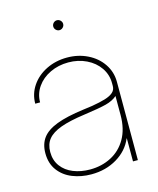

<svg xmlns="http://www.w3.org/2000/svg" viewBox="-107 -772 705 856"><g transform="rotate(-15 245.0 -344.0)"><path d="M34.2 -135.7Q34.2 -178.2 55.2 -206.3Q76.2 -234.4 122.8 -252.2Q169.4 -270 248 -280.3Q269.5 -283.2 290.5 -286.1Q328.1 -292.5 352.1 -299.8Q376 -307.1 389.2 -318.6Q402.3 -330.1 402.3 -347.7V-361.3Q402.3 -400.4 380.4 -432.4Q358.4 -464.4 320.6 -482.7Q282.7 -501 237.3 -501Q191.4 -501 153.1 -482.7Q114.7 -464.4 92.5 -432.4Q70.3 -400.4 70.3 -361.3H47.9Q47.9 -406.2 73 -443.4Q98.1 -480.5 141.6 -502Q185.1 -523.4 237.3 -523.4Q289.1 -523.4 332 -502.2Q375 -481 399.9 -443.8Q424.8 -406.7 424.8 -361.3V0H402.3V-106.4H401.4Q379.4 -54.2 327.6 -23.2Q275.9 7.8 209 7.8Q162.1 7.8 122.3 -8.1Q82.5 -23.9 58.3 -56.4Q34.2 -88.9 34.2 -135.7ZM402.3 -213.9V-301.8Q382.3 -284.2 350.3 -275.9Q318.4 -267.6 248 -257.8Q176.8 -248 135.5 -232.9Q94.2 -217.8 75.4 -194.6Q56.6 -171.4 56.6 -135.7Q56.6 -97.2 76.9 -69.8Q97.2 -42.5 131.8 -28.6Q166.5 -14.6 209 -14.6Q262.7 -14.6 306.6 -37.4Q350.6 -60.1 376.5 -105Q402.3 -149.9 402.3 -213.9ZM214.4 -672.9Q214.4 -679.2 217.5 -684.3Q220.7 -689.5 225.8 -692.6Q231 -695.8 237.3 -695.8Q243.7 -695.8 248.8 -692.6Q253.9 -689.5 257.1 -684.3Q260.3 -679.2 260.3 -672.9Q260.3 -666.5 257.1 -661.4Q253.9 -656.2 248.8 -653.1Q243.7 -649.9 237.3 -649.9Q231 -649.9 225.8 -653.1Q220.7 -656.2 217.5 -661.4Q214.4 -666.5 214.4 -672.9Z"/></g></svg>

Font: Intratopia Thin
Style: Regular
Weight: 100
Designer: Rasmus Andersson
Foundry: rsms
Version: Version 3.000;Glyphs 3.2.3 (3260)